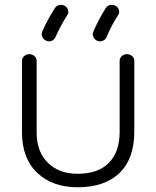

<svg xmlns="http://www.w3.org/2000/svg" viewBox="-20 -772 661 812"><path d="M308 20Q202 20 137.5 -41Q73 -102 73 -212V-515Q73 -527 82.5 -535Q92 -543 104 -543Q116 -543 125.5 -535Q135 -527 135 -515V-212Q135 -130 182.5 -83.5Q230 -37 308 -37Q394 -37 440 -83Q486 -129 486 -215V-515Q486 -527 495.5 -535Q505 -543 517 -543Q529 -543 538.5 -535Q548 -527 548 -515V-215Q548 -101 485.5 -40.5Q423 20 308 20ZM158 -637Q181 -690 213 -739Q220 -749 232 -751Q244 -753 254 -747Q265 -741 268 -729Q271 -717 264 -707Q237 -665 214 -614Q209 -603 197.5 -599Q186 -595 175 -600Q164 -605 159 -616Q154 -627 158 -637ZM392 -599Q381 -604 375.5 -615Q370 -626 374 -636Q394 -685 428 -739Q435 -749 447 -751Q459 -753 469 -747Q480 -741 483 -729Q486 -717 479 -707Q449 -661 431 -615Q426 -604 414.5 -599.5Q403 -595 392 -599Z"/></svg>

Font: Hoogli Medium
Style: Regular
Weight: 500
Designer: Anand Singh Naorem
Foundry: Brand New Type
Version: Version 1.00 b007